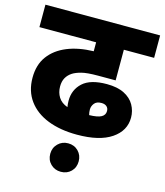

<svg xmlns="http://www.w3.org/2000/svg" viewBox="-122 -714 872 1017"><g transform="rotate(15 314.5 -205.0)"><path d="M339 0Q247 0 178.5 -27Q110 -54 72 -106Q34 -158 34 -231Q34 -302 69 -349.5Q104 -397 166 -422.5Q228 -448 311 -450V-499H0V-622H629V-499H463V-331H367Q306 -331 276 -323Q246 -315 229 -304Q209 -291 198 -271.5Q187 -252 187 -224Q187 -191 203 -165.5Q219 -140 253 -128Q250 -145 250 -163Q250 -223 292 -261.5Q334 -300 424 -300Q482 -300 519.5 -281Q557 -262 575 -230Q593 -198 593 -161Q593 -89 527.5 -44.5Q462 0 339 0ZM371 -147Q371 -132 375 -117Q421 -118 441 -129Q461 -140 461 -162Q461 -178 450.5 -187Q440 -196 422 -196Q395 -196 383 -180.5Q371 -165 371 -147ZM229 134Q229 101 251.5 78.5Q274 56 307 56Q341 56 363 78.5Q385 101 385 134Q385 168 363 190Q341 212 307 212Q274 212 251.5 190Q229 168 229 134Z"/></g></svg>

Font: Noto Sans ExtraBold
Style: Regular
Weight: 800
Designer: Monotype Design Team
Foundry: Monotype Imaging Inc.
Version: Version 2.007